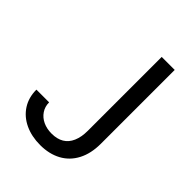

<svg xmlns="http://www.w3.org/2000/svg" viewBox="-206 -813 928 928"><g transform="rotate(45 258.0 -348.5)"><path d="M437.5 -707V-202.1Q437.5 -135.7 412.6 -87.9Q387.7 -40 341.8 -15.1Q295.9 9.8 234.4 9.8Q175.8 9.8 129.9 -11.7Q84 -33.2 58.1 -73.2Q32.2 -113.3 32.2 -167H119.1Q119.1 -137.7 134.3 -115.2Q149.4 -92.8 175.3 -80.6Q201.2 -68.4 234.4 -68.4Q271.5 -68.4 296.9 -83.5Q322.3 -98.6 335.4 -128.9Q348.6 -159.2 348.6 -202.1V-707Z"/></g></svg>

Font: Pretendard GOV Variable
Style: Regular
Weight: 400
Designer: Base glyphs from Inter by Rasmus Andersson; Hangul glyphs from Noto Sans CJK(Source Han Sans) by Jang Soo-young and Kang
Foundry: Kil Hyung-jin
Version: Version 1.307;Glyphs 3.2 (3192)